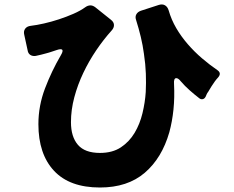

<svg xmlns="http://www.w3.org/2000/svg" viewBox="-20 -799 1040 855"><path d="M425 36Q290 36 220.5 -38.5Q151 -113 151 -246Q151 -328 180.5 -405.5Q210 -483 251 -553Q273 -590 232 -576Q209 -568 186 -561.5Q163 -555 139 -550Q125 -548 115 -554.5Q105 -561 103 -575L88 -644Q84 -660 92 -671Q100 -682 117 -684Q143 -687 176 -694.5Q209 -702 242.5 -713Q276 -724 307 -737.5Q338 -751 360 -767Q371 -775 383 -775Q393 -775 404 -767L474 -711Q487 -701 487.5 -688Q488 -675 477 -663Q441 -623 408.5 -575Q376 -527 351 -474.5Q326 -422 311 -366Q296 -310 296 -255Q296 -190 327 -154Q358 -118 425 -118Q481 -118 518.5 -143Q556 -168 579.5 -207.5Q603 -247 614.5 -295Q626 -343 629 -389Q631 -429 629.5 -471Q628 -513 621 -559Q616 -597 607 -634.5Q598 -672 586 -710Q581 -724 587 -735Q593 -746 607 -751L687 -777Q703 -782 714.5 -775.5Q726 -769 731 -753Q743 -711 765 -673.5Q787 -636 816.5 -602Q846 -568 880 -539Q914 -510 949 -486Q967 -473 952 -455Q948 -451 944.5 -446.5Q941 -442 937 -437Q922 -416 907 -390Q903 -385 900.5 -379.5Q898 -374 896 -369Q890 -357 879 -357Q873 -357 868 -361Q846 -378 824.5 -397Q803 -416 785 -437Q774 -451 765 -451Q753 -451 755 -425Q758 -365 752.5 -311.5Q747 -258 734 -210Q701 -95 624.5 -29.5Q548 36 425 36Z"/></svg>

Font: Higure Gothic Black
Style: Regular
Weight: 900
Designer: Yoshimichi Ohira
Foundry: Positype
Version: Version 1.000